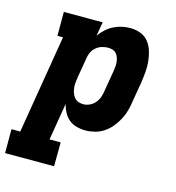

<svg xmlns="http://www.w3.org/2000/svg" viewBox="-143 -622 853 931"><g transform="rotate(15 283.5 -156.5)"><path d="M-33 215V95H11L93 -400H65V-520H260L248 -450Q261 -468 278 -483.5Q295 -499 315 -509Q335 -519 356 -523.5Q377 -528 398 -528Q425 -528 449.5 -518.5Q474 -509 489.5 -489Q505 -469 512.5 -444Q520 -419 522.5 -393Q525 -367 522.5 -339.5Q520 -312 516 -285L499 -185Q496 -162 489.5 -138.5Q483 -115 471 -93Q459 -71 443 -51.5Q427 -32 406 -18Q385 -4 361 2Q337 8 314 8Q291 8 269 2Q247 -4 231 -17.5Q215 -31 204.5 -50.5Q194 -70 189 -91L158 95H214L213 215ZM272 -112Q288 -112 304.5 -120Q321 -128 332 -142Q343 -156 348 -172Q353 -188 355 -204L372 -304Q374 -316 375 -328Q376 -340 375 -351.5Q374 -363 370 -374Q366 -385 359 -393Q352 -401 341 -404.5Q330 -408 318 -408Q303 -408 287.5 -403.5Q272 -399 258.5 -388Q245 -377 238 -362Q231 -347 229 -332L212 -232Q210 -218 208.5 -204.5Q207 -191 208.5 -178Q210 -165 214 -153Q218 -141 226 -131Q234 -121 246 -116.5Q258 -112 272 -112Z"/></g></svg>

Font: Iosevka Etoile Heavy
Style: Italic
Weight: 900
Italic angle: -9°
Designer: Belleve Invis
Foundry: Belleve Invis
Version: Version 22.1.2; ttfautohint (v1.8.4)